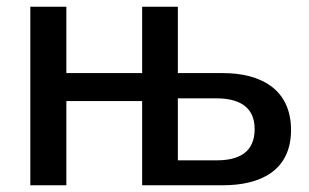

<svg xmlns="http://www.w3.org/2000/svg" viewBox="-20 -550 916 570"><path d="M70 -530V0H177V-250H402V0H642C751 0 844 -42 844 -164C844 -286 753 -333 642 -333H508V-530H402V-333H177V-530ZM623 -258C685 -258 736 -236 736 -167C736 -96 687 -74 623 -74H508V-258Z"/></svg>

Font: Cheyenne Sans Medium
Style: Regular
Weight: 500
Designer: The Public Sans project authors (U.S. Web Design System), Libre Franklin designed by Pablo Impallari and Rodrigo Fuenzal
Foundry: The Cheyenne Sans Project Authors
Version: Version 2.007